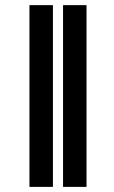

<svg xmlns="http://www.w3.org/2000/svg" viewBox="-20 -731 444 751"><path d="M318.4 -710.9H226.6V0H318.4ZM187 -710.9H95.2V0H187Z"/></svg>

Font: Inter ExtraBold
Style: Regular
Weight: 800
Designer: Rasmus Andersson
Foundry: rsms
Version: Version 4.001;git-9221beed3